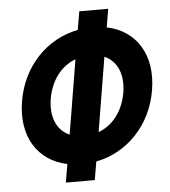

<svg xmlns="http://www.w3.org/2000/svg" viewBox="-51 -746 702 793"><g transform="rotate(-5 300.0 -350.0)"><path d="M310 0 323 -76C453 -101 555 -207 578 -350C602 -493 536 -599 414 -624L427 -700H307L294 -624C164 -599 62 -493 39 -350C15 -207 81 -101 203 -76L190 0ZM158 -350C171 -426 214 -482 274 -504L223 -196C171 -219 146 -274 158 -350ZM459 -350C446 -274 403 -218 343 -196L394 -504C446 -481 471 -426 459 -350Z"/></g></svg>

Font: CommitMono
Style: Bold Italic
Weight: 700
Monospace: yes
Designer: Eigil Nikolajsen
Foundry: Eigil Nikolajsen
Version: Version 1.143